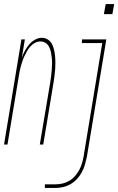

<svg xmlns="http://www.w3.org/2000/svg" viewBox="-54 -715 585 950"><path d="M460 -645 469 -695H511L502 -645ZM-34 0 52 -520H69L54 -429Q60 -447 69 -463.5Q78 -480 90 -494.5Q102 -509 119 -518.5Q136 -528 153 -528Q169 -528 182.5 -519.5Q196 -511 203 -497.5Q210 -484 213.5 -468.5Q217 -453 218.5 -437Q220 -421 220 -405Q220 -389 219 -372.5Q218 -356 215.5 -339.5Q213 -323 211 -307L160 0H143L195 -310Q197 -324 199 -339Q201 -354 202 -368.5Q203 -383 203.5 -397.5Q204 -412 202.5 -426.5Q201 -441 198.5 -454.5Q196 -468 190 -481Q184 -494 172.5 -502Q161 -510 146 -510Q133 -510 120 -503.5Q107 -497 97 -486Q87 -475 80 -462.5Q73 -450 67 -437.5Q61 -425 56.5 -411.5Q52 -398 48.5 -385Q45 -372 42.5 -358.5Q40 -345 38 -332L-17 0ZM168 215V197H221Q238 197 255.5 193Q273 189 289 179.5Q305 170 317.5 155.5Q330 141 338.5 125Q347 109 352 92Q357 75 360 57L452 -502H351L352 -520H472L376 60Q372 79 366.5 98.5Q361 118 351.5 136Q342 154 328 169.5Q314 185 296 195.5Q278 206 258.5 210.5Q239 215 220 215Z"/></svg>

Font: Iosevka SS04 Thin
Style: Italic
Weight: 100
Italic angle: -9°
Monospace: yes
Designer: Belleve Invis
Foundry: Belleve Invis
Version: Version 19.0.0; ttfautohint (v1.8.4)